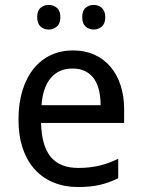

<svg xmlns="http://www.w3.org/2000/svg" viewBox="-20 -751 575 781"><path d="M296.9 9.8Q243.2 9.8 198.7 -8.3Q154.3 -26.4 122.3 -61Q90.3 -95.7 72.8 -147Q55.2 -198.2 55.2 -264.2Q55.2 -330.6 71.3 -382.8Q87.4 -435.1 116.7 -471.4Q146 -507.8 186.8 -526.9Q227.5 -545.9 276.9 -545.9Q325.2 -545.9 363.8 -528.6Q402.3 -511.2 429.2 -479.7Q456.1 -448.2 470.5 -404.1Q484.9 -359.9 484.9 -306.2V-251H147Q149.4 -156.7 186.8 -112.3Q224.1 -67.9 297.9 -67.9Q322.8 -67.9 344 -70.3Q365.2 -72.8 385 -77.4Q404.8 -82 423.3 -89.1Q441.9 -96.2 460.9 -105V-25.9Q441.4 -16.6 422.6 -9.8Q403.8 -2.9 384 1.5Q364.3 5.9 343 7.8Q321.8 9.8 296.9 9.8ZM274.9 -472.2Q219.2 -472.2 186.8 -434.1Q154.3 -396 148.9 -323.2H389.2Q389.2 -356.4 382.6 -384Q376 -411.6 362.1 -431.2Q348.1 -450.7 326.7 -461.4Q305.2 -472.2 274.9 -472.2ZM131.3 -681.2Q131.3 -707.5 145 -719.2Q158.7 -731 178.2 -731Q197.3 -731 211.4 -719Q225.6 -707 225.6 -681.2Q225.6 -655.3 211.4 -643.1Q197.3 -630.9 178.2 -630.9Q158.7 -630.9 145 -643.1Q131.3 -655.3 131.3 -681.2ZM314.5 -681.2Q314.5 -707.5 328.1 -719.2Q341.8 -731 361.3 -731Q370.6 -731 379.2 -728Q387.7 -725.1 394 -719Q400.4 -712.9 404.3 -703.6Q408.2 -694.3 408.2 -681.2Q408.2 -655.3 394 -643.1Q379.9 -630.9 361.3 -630.9Q341.8 -630.9 328.1 -643.1Q314.5 -655.3 314.5 -681.2Z"/></svg>

Font: Genotype
Style: Regular
Weight: 400
Foundry: Ascender Corporation
Version: Version 1.00